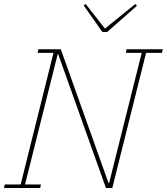

<svg xmlns="http://www.w3.org/2000/svg" viewBox="-23 -946 839 966"><path d="M1 -18H81L246 -680H166L170 -698H283L523 -25H526L690 -680H610L614 -698H796L792 -680H712L542 0H510L270 -673H267L103 -18H183L179 0H-3ZM398 -919 408 -926 505 -802 658 -926 666 -917 516 -785H492Z"/></svg>

Font: IBM Plex Serif Thin
Style: Italic
Weight: 100
Italic angle: -14°
Designer: Mike Abbink, Paul van der Laan, Pieter van Rosmalen
Foundry: Bold Monday
Version: Version 3.001